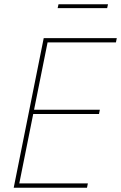

<svg xmlns="http://www.w3.org/2000/svg" viewBox="-20 -876 565 896"><path d="M44 0 184 -698H525L521 -678H202L139 -364H446L442 -344H135L70 -20H390L386 0ZM253 -856H484L480 -838H249Z"/></svg>

Font: IBM Plex Sans Condensed Thin
Style: Italic
Weight: 100
Width: 3
Italic angle: -11°
Designer: Mike Abbink, Paul van der Laan, Pieter van Rosmalen
Foundry: Bold Monday
Version: Version 1.3